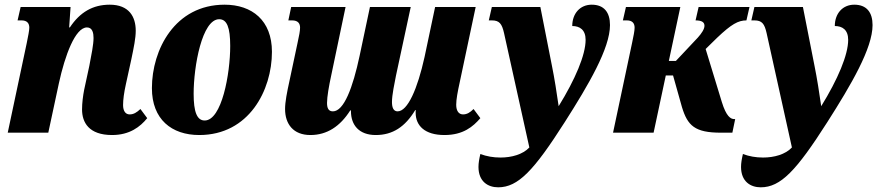

<svg xmlns="http://www.w3.org/2000/svg" viewBox="-20 -566 3742 819"><path d="M458 10C533 10 578 -25 608 -62L579 -101C563 -86 550 -78 533 -78C515 -78 505 -93 505 -118C505 -141 509 -171 517 -207L540 -312C551 -365 559 -403 559 -435C559 -494 531 -546 448 -546C376 -546 321 -514 278 -449H275L281 -536H68L55 -479H72C96 -479 105 -466 105 -448C105 -436 100 -412 94 -382L13 0H186L231 -210C257 -330 301 -449 351 -449C375 -449 379 -424 379 -404C379 -376 370 -332 361 -285L339 -183C334 -157 330 -127 330 -99C330 -44 359 10 458 10Z M830 10C1042 10 1140 -181 1140 -345C1140 -479 1055 -546 938 -546C726 -546 628 -354 628 -190C628 -57 712 10 830 10ZM853 -52C820 -52 806 -89 806 -166C806 -284 842 -484 915 -484C948 -484 962 -449 962 -370C962 -251 926 -52 853 -52Z M1304 10C1375 10 1431 -27 1474 -95H1477C1477 -94 1477 -93 1477 -92C1477 -32 1512 10 1583 10C1655 10 1708 -25 1751 -96H1754C1753 -93 1753 -90 1753 -85C1753 -30 1792 10 1876 10C1956 10 1998 -26 2029 -62L2000 -101C1985 -86 1972 -78 1955 -78C1937 -78 1926 -93 1926 -119C1926 -142 1932 -174 1941 -215L2009 -536H1836L1791 -323C1761 -187 1719 -91 1676 -91C1658 -91 1652 -108 1652 -131C1652 -161 1663 -212 1669 -243L1732 -536H1558L1514 -328C1485 -192 1447 -91 1400 -91C1381 -91 1375 -105 1375 -127C1375 -153 1383 -199 1393 -245L1454 -536H1222L1210 -479H1226C1251 -479 1260 -466 1260 -448C1260 -435 1256 -413 1249 -382L1215 -222C1204 -172 1196 -131 1196 -101C1196 -37 1231 10 1304 10Z M2105 233C2190 233 2257 162 2389 -45C2491 -205 2582 -360 2582 -459C2582 -513 2557 -546 2504 -546C2455 -546 2421 -509 2421 -455C2453 -455 2478 -439 2478 -396C2478 -332 2434 -228 2363 -113C2356 -164 2344 -238 2335 -282L2285 -536H2078L2065 -479H2078C2110 -479 2121 -465 2130 -425L2238 63C2210 93 2162 106 2115 106C2084 106 2056 101 2029 91C2024 112 2021 130 2021 146C2021 208 2061 233 2105 233Z M2595 0H2768L2820 -244H2851L2889 -109C2913 -30 2944 0 3055 0H3104L3116 -58H3112C3097 -58 3078 -69 3059 -131L2990 -357L3039 -405C3100 -463 3129 -479 3164 -479L3177 -536H2960L2947 -479C2974 -479 2985 -471 2985 -456C2985 -442 2973 -424 2957 -406L2863 -306H2833L2882 -536H2650L2637 -479H2654C2678 -479 2687 -466 2687 -448C2687 -434 2682 -411 2676 -382Z M3225 233C3310 233 3377 162 3509 -45C3611 -205 3702 -360 3702 -459C3702 -513 3677 -546 3624 -546C3575 -546 3541 -509 3541 -455C3573 -455 3598 -439 3598 -396C3598 -332 3554 -228 3483 -113C3476 -164 3464 -238 3455 -282L3405 -536H3198L3185 -479H3198C3230 -479 3241 -465 3250 -425L3358 63C3330 93 3282 106 3235 106C3204 106 3176 101 3149 91C3144 112 3141 130 3141 146C3141 208 3181 233 3225 233Z"/></svg>

Font: Noto Serif Condensed Black
Style: Italic
Weight: 900
Width: 3
Italic angle: -12°
Designer: Monotype Design Team
Foundry: Monotype Imaging Inc.
Version: Version 2.013